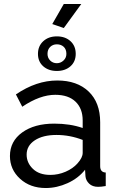

<svg xmlns="http://www.w3.org/2000/svg" viewBox="-20 -936 594 966"><path d="M301 -795 243 -815 301 -916H389ZM361 -665Q361 -626 334.5 -602.5Q308 -579 266 -579Q224 -579 197.5 -602.5Q171 -626 171 -665Q171 -704 197.5 -728.5Q224 -753 266 -753Q308 -753 334.5 -729Q361 -705 361 -665ZM219 -665Q219 -645 232.5 -631.5Q246 -618 266 -618Q285 -618 299.5 -631.5Q314 -645 314 -665Q314 -688 300.5 -700.5Q287 -713 266 -713Q246 -713 232.5 -700Q219 -687 219 -665ZM30 -151Q30 -225 91.5 -269.5Q153 -314 253 -314Q333 -314 396 -292V-330Q396 -390 360 -424.5Q324 -459 258 -459Q181 -459 92 -399L60 -461Q163 -531 268 -531Q368 -531 426 -475.5Q484 -420 484 -321V-100Q484 -69 512 -68V0Q488 4 474 4Q445 4 428.5 -12Q412 -28 410 -49L408 -82Q374 -39 320 -14.5Q266 10 210 10Q132 10 81 -36.5Q30 -83 30 -151ZM370 -114Q396 -143 396 -167V-232Q332 -257 264 -257Q196 -257 155 -230Q114 -203 114 -158Q114 -117 145.5 -86.5Q177 -56 233 -56Q273 -56 310 -72Q347 -88 370 -114Z"/></svg>

Font: Raleway-v4020 Medium
Style: Regular
Weight: 500
Designer: Matt McInerney, Pablo Impallari, Rodrigo Fuenzalida
Foundry: Matt McInerney, Pablo Impallari, Rodrigo Fuenzalida
Version: Version 4.020;PS 004.020;hotconv 1.0.88;makeotf.lib2.5.64775